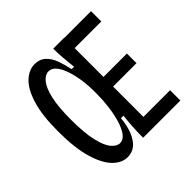

<svg xmlns="http://www.w3.org/2000/svg" viewBox="-176 -830 1003 1003"><g transform="rotate(-45 325.0 -329.0)"><path d="M216 15Q174 15 137 -22Q100 -59 77 -137Q54 -215 54 -337Q54 -456 77 -530.5Q100 -605 137 -639Q174 -673 216 -673Q253 -673 276.5 -651Q300 -629 313 -593.5Q326 -558 334 -518L352 -517Q347 -565 344.5 -595.5Q342 -626 342 -651V-661H423V-660H620V-584H423V-371H596V-300H423V-76H620V0H345V-8Q345 -83 354 -154H335Q329 -81 299 -33Q269 15 216 15ZM240 -65Q264 -65 282 -89Q300 -113 312 -153Q324 -193 330 -240.5Q336 -288 336 -335V-354Q336 -391 330.5 -433Q325 -475 313 -512Q301 -549 283 -572Q265 -595 240 -595Q216 -595 194 -569Q172 -543 158.5 -485.5Q145 -428 145 -334Q145 -234 159 -175Q173 -116 195 -90.5Q217 -65 240 -65Z"/></g></svg>

Font: Bricolage Grotesque 10pt Condensed
Style: Regular
Weight: 400
Width: 3
Designer: Mathieu Triay
Foundry: Atelier Triay
Version: Version 1.000; ttfautohint (v1.8.4.7-5d5b);gftools[0.9.29]